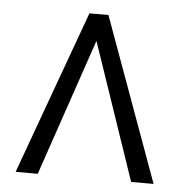

<svg xmlns="http://www.w3.org/2000/svg" viewBox="-42 -529 545 570"><g transform="rotate(5 230.5 -244.0)"><path d="M24.9 0 202.1 -487.8H258.8L436 0H369.1L230 -408.2L90.8 0Z"/></g></svg>

Font: HK Grotesk Light
Style: Regular
Weight: 300
Designer: Alfredo Marco Pradil and Stefan Peev
Foundry: Hanken Design Co.
Version: Version 1.045;PS 001.045;hotconv 1.0.88;makeotf.lib2.5.64775